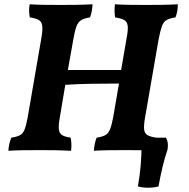

<svg xmlns="http://www.w3.org/2000/svg" viewBox="-20 -699 878 894"><path d="M19 3Q21 -31 33 -58Q59 -62 73 -69.5Q87 -77 94.5 -96Q102 -115 109 -153L173 -524Q179 -560 176.5 -579Q174 -598 160.5 -606Q147 -614 119 -618Q116 -631 115.5 -647Q115 -663 118 -679Q150 -677 186 -676.5Q222 -676 263 -676Q298 -676 335.5 -676.5Q373 -677 411 -679Q410 -663 407.5 -648Q405 -633 399 -618Q373 -614 358.5 -605.5Q344 -597 336 -576Q328 -555 321 -513L296 -373H544L570 -524Q577 -560 574.5 -579Q572 -598 558 -606Q544 -614 516 -618Q514 -631 513.5 -647Q513 -663 515 -679Q547 -677 583.5 -676.5Q620 -676 660 -676Q696 -676 733.5 -676.5Q771 -677 808 -679Q808 -663 805.5 -648Q803 -633 797 -618Q770 -614 755.5 -605.5Q741 -597 733.5 -576Q726 -555 718 -513L656 -155Q649 -116 651 -97Q653 -78 666.5 -70Q680 -62 707 -58Q712 -28 709 3Q672 1 638.5 0.5Q605 0 566 0Q523 0 485 0.5Q447 1 417 3Q419 -31 430 -58Q456 -62 470 -69.5Q484 -77 492 -96Q500 -115 507 -153L534 -310Q477 -310 409 -309Q341 -308 284 -304L259 -155Q252 -116 254 -97Q256 -78 269 -70Q282 -62 309 -58Q315 -28 311 3Q275 1 241.5 0.5Q208 0 168 0Q126 0 87.5 0.5Q49 1 19 3ZM622 169Q640 71 639 -31L677 -58H753Q766 -35 760 -2Q748 32 737.5 75.5Q727 119 718 169Q697 175 670 175Q643 175 622 169Z"/></svg>

Font: Vollkorn
Style: Bold Italic
Weight: 700
Italic angle: -11°
Designer: Friedrich Althausen
Foundry: Friedrich Althausen
Version: Version 5.000; ttfautohint (v1.8.3)